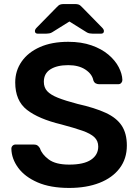

<svg xmlns="http://www.w3.org/2000/svg" viewBox="-20 -916 682 946"><path d="M321 10Q228 10 165 -17.5Q102 -45 69.5 -89.5Q37 -134 36 -183Q36 -192 42 -198Q48 -204 57 -204H146Q158 -204 165 -199Q172 -194 177 -185Q186 -156 220 -130.5Q254 -105 321 -105Q393 -105 428.5 -129Q464 -153 464 -194Q464 -222 445 -240Q426 -258 386 -272Q346 -286 282 -303Q170 -330 112.5 -375Q55 -420 55 -510Q55 -567 86.5 -612.5Q118 -658 176.5 -684Q235 -710 316 -710Q381 -710 431 -692.5Q481 -675 514.5 -646.5Q548 -618 565 -585Q582 -552 583 -522Q583 -514 577.5 -507.5Q572 -501 562 -501H469Q460 -501 452 -505Q444 -509 440 -520Q434 -551 401 -573Q368 -595 316 -595Q261 -595 228.5 -574.5Q196 -554 196 -513Q196 -485 212.5 -467Q229 -449 265 -434.5Q301 -420 362 -404Q447 -385 501 -360Q555 -335 580 -296.5Q605 -258 605 -199Q605 -134 569.5 -87Q534 -40 470 -15Q406 10 321 10ZM167 -750Q152 -750 152 -763Q152 -771 161 -780L259 -880Q269 -891 276.5 -893.5Q284 -896 293 -896H351Q360 -896 367.5 -893.5Q375 -891 385 -880L483 -780Q492 -771 492 -763Q492 -750 477 -750H438Q430 -750 421.5 -751.5Q413 -753 407 -757L322 -810L237 -757Q231 -753 222.5 -751.5Q214 -750 206 -750Z"/></svg>

Font: Rubik Medium
Style: Regular
Weight: 500
Designer: Hubert and Fischer
Foundry: Hubert and Fischer
Version: Version 2.300; ttfautohint (v1.8.4.7-5d5b);gftools[0.9.30]